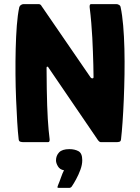

<svg xmlns="http://www.w3.org/2000/svg" viewBox="-20 -693 682 936"><path d="M422 -315Q425 -311 430.5 -311Q436 -311 436 -317Q436 -346 435 -376.5Q434 -407 433 -440Q432 -473 430 -508.5Q428 -544 425 -581Q422 -618 417 -658Q416 -673 424 -673H547Q554 -673 560.5 -669Q567 -665 568 -658Q576 -621 580.5 -568.5Q585 -516 586.5 -455Q588 -394 587 -331Q586 -268 583.5 -208Q581 -148 577.5 -98Q574 -48 570 -14Q569 -4 562.5 -2Q556 0 548 0H471Q463 0 452 -18L216 -364Q215 -368 211 -368Q207 -368 207 -363Q207 -306 208 -260.5Q209 -215 210 -178.5Q211 -142 213 -113Q215 -84 217 -59.5Q219 -35 222 -14Q223 0 214 0H94Q87 0 79.5 -2Q72 -4 71 -14Q67 -48 64 -98Q61 -148 58.5 -208Q56 -268 55.5 -331Q55 -394 56.5 -455Q58 -516 62 -568.5Q66 -621 74 -658Q76 -665 82.5 -669Q89 -673 95 -673H168Q178 -673 183 -663ZM381 88Q381 110 372 134.5Q363 159 351 181Q339 203 330 216Q325 223 317 223Q304 223 292 223Q280 223 268 223Q260 223 260 220Q260 217 264 207Q269 196 277 173Q285 150 292 137Q272 134 262.5 118Q253 102 253 89Q253 66 268 50Q283 34 318 34Q344 34 362.5 44Q381 54 381 88Z"/></svg>

Font: Glory ExtraBold
Style: Regular
Weight: 800
Designer: Robert Leuschke
Foundry: Robert Leuschke
Version: Version 1.011